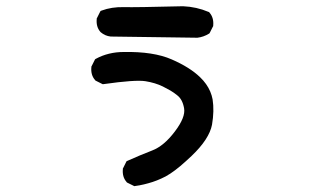

<svg xmlns="http://www.w3.org/2000/svg" viewBox="-20 -541 1040 631"><path d="M418.5 69.3 398.9 59.6 397 58.6 396 57.1Q381.3 40.5 383.8 14.6V12.7L384.8 11.2L394.5 -8.3L396 -11.2L399.4 -12.7Q438.5 -30.3 480 -46.4Q518.6 -61 554.7 -108.9Q590.3 -155.8 585 -185.1Q582.5 -199.7 576.7 -210.7Q570.8 -221.7 561.5 -228.5Q551.3 -236.8 539.6 -243.7Q527.8 -250.5 515.1 -256.8Q490.2 -269 457.5 -274.2Q424.8 -279.3 320.8 -264.6L317.9 -264.2L314.9 -265.6L295.4 -275.4L293.5 -276.4L292.5 -277.8Q277.8 -294.4 280.3 -320.3V-322.3L281.2 -323.7L291 -343.3L292.5 -346.2L294.9 -347.7Q315.4 -358.9 338.4 -364.5Q361.3 -370.1 385.7 -370.1Q484.4 -372.1 544.4 -345.7Q604 -319.8 637.7 -287.1Q648.9 -276.4 657.2 -264.6Q665.5 -252.9 670.9 -240.2Q676.3 -227.5 678.7 -214.4Q684.6 -176.8 676.8 -131.3Q672.4 -107.9 655.5 -82Q638.7 -56.2 609.4 -28.3Q589.8 -9.8 572.8 4.6Q555.7 19 539.8 29.5Q523.9 40 509.8 45.9Q496.1 52.2 481.9 56.9Q467.8 61.5 453.4 64.9Q439 68.4 424.3 70.3L421.4 70.8ZM627.9 -417 344.7 -420.9H344.2H343.8Q334.5 -421.9 326.2 -425.5Q317.9 -429.2 311 -435.1L310.5 -435.5L310.1 -436Q295.4 -452.6 297.9 -478.5V-480.5L298.8 -481.9L308.6 -501.5L310.5 -504.9L314 -506.3Q347.2 -518.6 387.2 -517.6Q424.8 -516.6 581.1 -520.5H581.5Q626 -518.6 665 -502L667 -501.5L668.5 -499.5Q683.1 -482.9 680.7 -457V-455.1L679.7 -453.6L669.9 -434.1L668.5 -431.6L666.5 -430.2Q648.9 -419.4 628.9 -417H628.4Z"/></svg>

Font: NaikaiFont
Style: Bold
Weight: 700
Version: Version 1.89